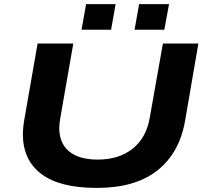

<svg xmlns="http://www.w3.org/2000/svg" viewBox="-20 -898 994 930"><path d="M375 -753.9 397 -877.9H540L518.1 -753.9ZM631.8 -753.9 653.8 -877.9H798.8L775.9 -753.9ZM449.2 12.2Q269.5 12.2 180.2 -55.4Q90.8 -123 90.8 -248Q90.8 -280.3 99.1 -326.2L162.1 -687H335L272 -326.2Q267.1 -297.9 267.1 -277.8Q267.1 -204.1 314.9 -164.6Q362.8 -125 453.1 -125Q556.2 -125 622.3 -177.7Q688.5 -230.5 705.1 -326.2L769 -687H940.9L876 -310.1Q848.1 -155.3 741.2 -71.5Q634.3 12.2 449.2 12.2Z"/></svg>

Font: Archivo Expanded
Style: Bold Italic
Weight: 700
Width: 7
Italic angle: -10°
Designer: Hector Gatti
Foundry: Omnibus-Type
Version: Version 2.001